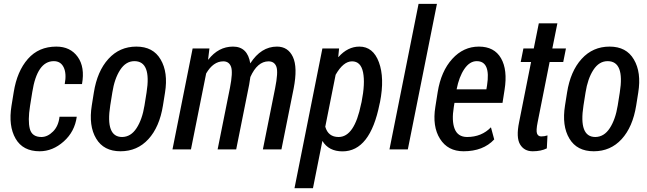

<svg xmlns="http://www.w3.org/2000/svg" viewBox="-20 -782 3387 1005"><path d="M197.8 -64.9Q229.5 -65.4 257.8 -93.8Q286.1 -122.1 291.5 -170.9H381.8Q371.1 -92.8 313.5 -41.5Q255.9 9.8 187.5 9.8Q99.6 9.8 61.5 -56.6Q23.4 -123 40 -227.1L51.8 -299.8Q69.3 -409.2 126 -473.6Q182.6 -538.1 274.9 -538.1Q348.1 -538.1 386.7 -484.4Q425.3 -430.7 409.2 -341.8H318.8Q329.1 -396.5 313.5 -429.2Q297.9 -461.9 261.7 -461.9Q174.3 -461.9 148.9 -299.8L137.2 -227.1Q125 -150.4 136.2 -107.4Q147.5 -64.5 197.8 -64.9Z M557.1 -230Q531.2 -64.9 619.1 -64.9Q665 -65.4 694.8 -111.3Q724.6 -157.2 736.3 -230L747.1 -297.4Q773.4 -461.9 683.6 -461.9Q638.7 -461.9 608.9 -416Q579.1 -370.1 567.9 -297.4ZM820.8 -470.7Q860.8 -403.3 843.8 -297.4L833 -230Q814.9 -117.2 756.8 -53.7Q698.7 9.8 610.8 9.8Q522.9 9.8 483.4 -56.6Q443.4 -123 460.4 -230L471.2 -297.4Q488.8 -409.2 547.4 -473.6Q606 -538.1 693.8 -538.1Q781.7 -538.1 820.8 -470.7Z M1290 -450.2Q1346.7 -538.1 1429.7 -538.1Q1487.8 -538.1 1513.2 -483.9Q1538.6 -429.7 1517.1 -318.8L1453.1 0H1356L1419.9 -319.3Q1437 -404.3 1426.8 -432.6Q1416.5 -460.9 1385.3 -460.9Q1327.1 -460.4 1290.5 -378.9Q1287.1 -355.5 1284.2 -338.9L1216.3 0H1119.1L1183.6 -321.8Q1199.7 -403.3 1189.5 -432.1Q1179.2 -460.9 1148.9 -460.9Q1096.2 -460.9 1059.1 -397.5L979.5 0H882.8L988.3 -528.3H1076.2L1069.3 -470.7L1070.3 -469.7Q1123.5 -538.1 1199.7 -538.1Q1275.9 -538.1 1290 -450.2Z M1736.8 -390.6 1682.6 -118.7Q1697.8 -64.9 1752.4 -64.9Q1835.4 -64.9 1870.1 -237.8L1872.6 -248Q1892.1 -345.7 1880.4 -403.3Q1868.7 -460.9 1822.8 -460.9Q1776.9 -460.9 1736.8 -390.6ZM1861.3 -538.1Q1933.1 -538.1 1963.4 -456.1Q1993.7 -374 1969.2 -248L1966.8 -237.8Q1917.5 10.3 1772.9 10.3Q1700.7 10.3 1667.5 -44.4L1618.2 203.1H1521.5L1667.5 -528.3H1754.9L1750.5 -483.9L1751.5 -483.4Q1800.3 -538.1 1861.3 -538.1Z M2114.7 0H2018.6L2170.9 -761.7H2267.1Z M2529.3 -334.5Q2549.3 -461.9 2475.6 -461.9Q2438.5 -461.9 2410.6 -420.9Q2382.8 -379.9 2370.1 -314.5H2525.9ZM2406.2 9.8Q2324.2 9.8 2283.2 -55.2Q2242.2 -120.1 2258.8 -222.7L2271 -299.8Q2288.6 -409.2 2347.2 -473.6Q2405.8 -538.1 2486.8 -538.1Q2567.4 -538.1 2602.5 -477.1Q2637.7 -416 2621.1 -312L2610.4 -243.7H2358.9L2355.5 -222.7Q2343.3 -149.4 2359.9 -107.4Q2376.5 -65.4 2424.3 -64.9Q2501 -64.9 2549.8 -115.7L2566.9 -52.2Q2509.3 9.8 2406.2 9.8Z M2813 -67.9Q2829.6 -67.9 2845.7 -73.2L2842.3 -5.4Q2812 9.8 2768.1 9.8Q2723.6 9.8 2702.1 -26.4Q2680.7 -62.5 2697.3 -143.1L2759.8 -457.5H2705.6L2719.7 -528.3H2773.9L2800.3 -659.7H2897.5L2871.1 -528.3H2942.4L2928.2 -457.5H2856.9L2794.4 -143.1Q2785.2 -98.1 2791 -83Q2796.9 -67.9 2813 -67.9Z M3034.2 -230Q3008.3 -64.9 3096.2 -64.9Q3142.1 -65.4 3171.9 -111.3Q3201.7 -157.2 3213.4 -230L3224.1 -297.4Q3250.5 -461.9 3160.6 -461.9Q3115.7 -461.9 3085.9 -416Q3056.2 -370.1 3044.9 -297.4ZM3297.9 -470.7Q3337.9 -403.3 3320.8 -297.4L3310.1 -230Q3292 -117.2 3233.9 -53.7Q3175.8 9.8 3087.9 9.8Q3000 9.8 2960.4 -56.6Q2920.4 -123 2937.5 -230L2948.2 -297.4Q2965.8 -409.2 3024.4 -473.6Q3083 -538.1 3170.9 -538.1Q3258.8 -538.1 3297.9 -470.7Z"/></svg>

Font: RobotoCondensed-Italic
Style: Italic
Weight: 400
Designer: Google
Version: Version 1.200311; 2013